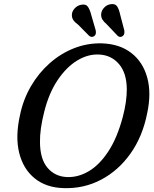

<svg xmlns="http://www.w3.org/2000/svg" viewBox="-20 -930 773 963"><path d="M491.5 -712.5Q580.5 -709.5 638.8 -664.2Q697 -619 718.5 -540.8Q740 -462.5 718 -361Q695 -245 634.5 -159.8Q574 -74.5 487.2 -28.8Q400.5 17 298.5 13.5Q211.5 11 154 -35.5Q96.5 -82 76.2 -163.5Q56 -245 80.5 -353.5Q96.5 -431 135 -497.2Q173.5 -563.5 228.8 -612.5Q284 -661.5 351.2 -688Q418.5 -714.5 491.5 -712.5ZM315.5 -42Q371.5 -39.5 425.2 -71.2Q479 -103 523.5 -170.8Q568 -238.5 596 -344Q606.5 -384 611.2 -418.2Q616 -452.5 616 -481.5Q615.5 -563.5 577 -608.5Q538.5 -653.5 477.5 -656.5Q421.5 -659.5 367.2 -626.5Q313 -593.5 269.2 -528.5Q225.5 -463.5 202 -370Q190.5 -325 185.2 -286.8Q180 -248.5 180.5 -217.5Q181 -132 218.5 -88.2Q256 -44.5 315.5 -42ZM583 -855.5 603.5 -777.5Q604.5 -769 603.5 -762Q602.5 -755 596 -749.5Q582 -739 569.5 -751L515.5 -808Q500.5 -820.5 493.2 -832.8Q486 -845 487.5 -861Q489.5 -878.5 502.8 -892.2Q516 -906 535 -909Q558.5 -912.5 568 -897.2Q577.5 -882 583 -855.5ZM437.5 -855.5 460 -778Q461.5 -770 460.8 -762.8Q460 -755.5 454 -750Q440.5 -739.5 427 -750.5L372 -806Q356 -817.5 348 -829Q340 -840.5 340.5 -856.5Q341.5 -874 354.8 -888.2Q368 -902.5 386.5 -906Q410.5 -911 420.8 -896.2Q431 -881.5 437.5 -855.5Z"/></svg>

Font: Fraunces 72pt S100
Style: Italic
Weight: 400
Italic angle: -16°
Version: Version 1.000; ttfautohint (v1.8.3)